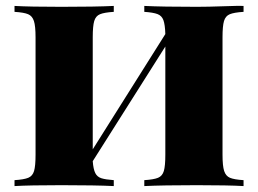

<svg xmlns="http://www.w3.org/2000/svg" viewBox="-20 -628 871 648"><path d="M731 -502V-106Q731 -68 736.5 -51Q742 -34 756 -28Q770 -22 802 -20V0Q751 -3 644 -3Q529 -3 467 0V-20Q499 -22 513.5 -28Q528 -34 533 -51Q538 -68 538 -106V-471L293 -84Q295 -57 301.5 -44Q308 -31 322 -26.5Q336 -22 364 -20V0Q303 -3 187 -3Q80 -3 29 0V-20Q61 -22 75.5 -28Q90 -34 95 -51Q100 -68 100 -106V-502Q100 -540 94.5 -557Q89 -574 75 -580Q61 -586 29 -588V-608Q80 -605 187 -605Q302 -605 364 -608V-588Q332 -586 317.5 -580Q303 -574 298 -557Q293 -540 293 -502V-124L538 -513Q537 -545 531.5 -560Q526 -575 511.5 -580.5Q497 -586 467 -588V-608Q528 -605 644 -605Q682 -605 738 -607Q794 -609 802 -608V-588Q770 -586 755.5 -580Q741 -574 736 -557Q731 -540 731 -502Z"/></svg>

Font: Playfair Display SC Black
Style: Regular
Weight: 900
Designer: Claus Eggers Sørensen
Foundry: Claus Eggers Sørensen
Version: Version 1.200; ttfautohint (v1.6)